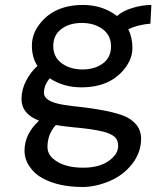

<svg xmlns="http://www.w3.org/2000/svg" viewBox="-20 -518 640 776"><path d="M171.9 75.7Q171.9 104 195.3 124Q237.3 159.7 315.4 159.7Q392.6 160.2 434.6 120.1Q457 98.6 457.5 73.2Q458 47.9 443.4 35.2Q428.7 22.5 399.9 14.6Q371.1 7.8 343.8 3.9Q316.4 0 273.4 -3.9Q230.5 -8.3 205.6 -12.7Q171.9 24.4 171.9 75.7ZM428.7 -330.6Q428.7 -375.5 394.5 -400.4Q360.4 -425.3 310.5 -425.3Q260.7 -425.3 228.5 -400.9Q195.3 -377 195.3 -332Q195.3 -287.1 229.5 -262.2Q263.7 -237.3 313.5 -237.3Q363.3 -237.3 396 -261.7Q428.7 -286.1 428.7 -330.6ZM79.1 90.8Q79.1 23.9 137.7 -30.3Q66.9 -57.6 66.9 -117.7Q66.9 -155.8 85.4 -191.4Q104 -227.1 131.3 -251.5Q108.9 -286.1 108.9 -333Q108.9 -379.9 138.7 -418.9Q198.2 -498 315.4 -498Q395 -498 453.1 -453.1Q473.6 -472.7 513.7 -485.4Q553.7 -498 591.8 -498L587.9 -422.4Q535.6 -418 498.5 -399.4Q515.1 -367.2 515.1 -324.2Q515.1 -281.2 485.4 -242.7Q426.3 -165 308.6 -165Q236.3 -165 181.2 -201.7Q157.7 -173.8 157.7 -143.1Q157.2 -107.4 235.4 -94.7Q269.5 -88.9 312 -85Q354 -80.1 396 -72.3Q438.5 -64.5 472.7 -52.7Q506.8 -41 528.3 -17.1Q549.8 6.8 550.3 41Q550.3 98.6 514.2 144.5Q478.5 190.4 422.9 213.9Q367.2 237.3 315.9 237.8Q264.6 237.8 225.6 229Q186.5 220.7 153.3 203.1Q120.1 185.5 99.6 155.3Q79.1 126 79.1 90.8Z"/></svg>

Font: Spinnaker
Style: Regular
Weight: 400
Designer: Elena Albertoni
Foundry: Elena Albertoni
Version: Version 1.001